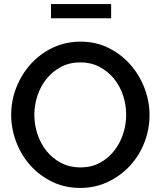

<svg xmlns="http://www.w3.org/2000/svg" viewBox="-20 -920 792 945"><path d="M231 -830V-900H527V-830ZM375 5Q299 5 236.5 -25.5Q174 -56 129 -106.5Q84 -157 59.5 -222Q35 -287 35 -355Q35 -426 61 -491Q87 -556 132.5 -606Q178 -656 240.5 -685.5Q303 -715 377 -715Q453 -715 515.5 -683.5Q578 -652 622.5 -601Q667 -550 691.5 -485.5Q716 -421 716 -354Q716 -283 690.5 -218Q665 -153 619 -103.5Q573 -54 510.5 -24.5Q448 5 375 5ZM149 -355Q149 -305 165 -258Q181 -211 210.5 -175Q240 -139 282 -117.5Q324 -96 376 -96Q430 -96 471.5 -118.5Q513 -141 542 -178Q571 -215 586 -261Q601 -307 601 -355Q601 -406 585 -452.5Q569 -499 539.5 -534.5Q510 -570 468.5 -591.5Q427 -613 376 -613Q322 -613 280 -590.5Q238 -568 209 -532Q180 -496 164.5 -449.5Q149 -403 149 -355Z"/></svg>

Font: Oxford Sans SemiBold
Style: Regular
Weight: 600
Designer: Matt McInerney, Pablo Impallari, Rodrigo Fuenzalida
Foundry: Matt McInerney, Pablo Impallari, Rodrigo Fuenzalida
Version: Version 3.000g; ttfautohint (v1.5) -l 8 -r 28 -G 28 -x 14 -D